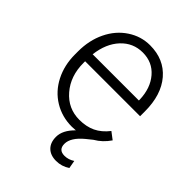

<svg xmlns="http://www.w3.org/2000/svg" viewBox="-207 -644 931 931"><g transform="rotate(45 258.5 -178.5)"><path d="M280.8 9.8Q213.4 9.8 158.9 -23.4Q104.5 -56.6 74.2 -116Q43.9 -175.3 43.9 -249V-270Q43.9 -346.2 73.5 -407.2Q103 -468.3 155.8 -503.2Q208.5 -538.1 270 -538.1Q366.2 -538.1 422.6 -472.4Q479 -406.7 479 -293V-260.3H102.1V-249Q102.1 -159.2 153.6 -99.4Q205.1 -39.6 283.2 -39.6Q330.1 -39.6 366 -56.6Q401.9 -73.7 431.2 -111.3L467.8 -83.5Q439.9 -42.5 399.9 -19.5L369.6 4.9Q314 50.8 314 93.8Q314 134.8 355.5 134.8Q381.8 134.8 406.7 118.7L414.1 159.7Q382.3 181.2 344.2 181.2Q305.2 181.2 283.2 159.4Q261.2 137.7 261.2 98.6Q261.2 53.2 307.1 8.3ZM270 -488.3Q204.1 -488.3 158.9 -439.9Q113.8 -391.6 104 -310.1H420.9V-316.4Q418.5 -392.6 377.4 -440.4Q336.4 -488.3 270 -488.3Z"/></g></svg>

Font: Roboto Light
Style: Regular
Weight: 300
Designer: Google
Version: Version 2.134; 2016; ttfautohint (v1.6)